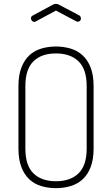

<svg xmlns="http://www.w3.org/2000/svg" viewBox="-20 -973 583 999"><path d="M271 6Q230 6 194 -5Q158 -16 132 -40.5Q106 -65 91 -104.5Q76 -144 76 -200V-525Q76 -581 91 -620.5Q106 -660 132 -684.5Q158 -709 194 -720Q230 -731 271 -731Q312 -731 348 -720Q384 -709 410.5 -684.5Q437 -660 452 -620.5Q467 -581 467 -525V-200Q467 -144 452 -104.5Q437 -65 410.5 -40.5Q384 -16 348 -5Q312 6 271 6ZM431 -525Q431 -613 388.5 -654Q346 -695 271 -695Q196 -695 154 -654Q112 -613 112 -525V-200Q112 -112 154 -71Q196 -30 271 -30Q346 -30 388.5 -71Q431 -112 431 -200ZM167 -862Q165 -861 163 -860Q161 -859 159 -859Q152 -859 146.5 -864.5Q141 -870 141 -878Q141 -887 150 -892L254 -948Q262 -953 271 -953Q280 -953 288 -948L392 -893Q401 -888 401 -876Q401 -869 396 -864.5Q391 -860 384 -860Q382 -860 379.5 -861Q377 -862 375 -863L271 -918Z"/></svg>

Font: AkaAcidDosis
Style: ExtraLight
Weight: 250
Designer: Edgar Tolentino, Pablo Impallari, Igino Marini, Aka-Acid
Foundry: Edgar Tolentino, Pablo Impallari, Igino Marini, Aka-Acid
Version: Version 1.007